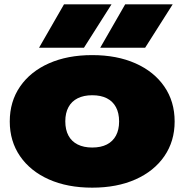

<svg xmlns="http://www.w3.org/2000/svg" viewBox="-20 -847 850 885"><path d="M405 18Q291 18 205.5 -20Q120 -58 72.5 -127Q25 -196 25 -287Q25 -379 72.5 -448Q120 -517 205.5 -555Q291 -593 405 -593Q519 -593 604.5 -555Q690 -517 737.5 -448Q785 -379 785 -287Q785 -196 737.5 -127Q690 -58 604.5 -20Q519 18 405 18ZM405 -167Q445 -167 472.5 -181Q500 -195 514.5 -222Q529 -249 529 -287Q529 -326 514.5 -353Q500 -380 472.5 -394Q445 -408 405 -408Q366 -408 338 -394Q310 -380 295.5 -353Q281 -326 281 -288Q281 -249 295.5 -222Q310 -195 338 -181Q366 -167 405 -167ZM275 -827H494L367 -627H160ZM557 -827H776L649 -627H442Z"/></svg>

Font: Bounded
Style: Regular
Weight: 900
Designer: Vlad Churkin
Version: Version 1.0